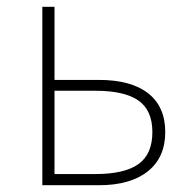

<svg xmlns="http://www.w3.org/2000/svg" viewBox="-20 -547 558 567"><path d="M105 -527H141V-311H272Q367 -311 417.5 -271.5Q468 -232 468 -157Q468 -82 416.5 -41Q365 0 272 0H105ZM430 -157Q430 -221 389 -250Q348 -279 261 -279H141V-33H261Q348 -33 389 -62.5Q430 -92 430 -157Z"/></svg>

Font: Merged Yaku Han JP Thin
Style: Regular
Weight: 250
Designer: Ryoko NISHIZUKA 西塚涼子 (kana, bopomofo & ideographs); Paul D. Hunt (Latin, Greek & Cyrillic); Sandoll Communications 산돌커뮤니
Foundry: Adobe
Version: Version 2.004